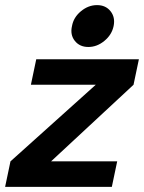

<svg xmlns="http://www.w3.org/2000/svg" viewBox="-51 -732 564 752"><path d="M493 -500 472 -400 149 -100H408L387 0H-31L-10 -100L324 -400H70L91 -500ZM295 -548Q261 -548 242 -572Q223 -596 231 -630Q237 -664 266 -688Q295 -712 329 -712Q363 -712 382 -688Q401 -664 394 -630Q387 -596 358 -572Q329 -548 295 -548Z"/></svg>

Font: Epunda Sans
Style: Bold Italic
Weight: 700
Italic angle: -12.0243°
Designer: Simon Atzbach
Foundry: typofactur
Version: Version 2.204; ttfautohint (v1.8.4.7-5d5b)